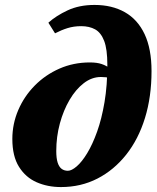

<svg xmlns="http://www.w3.org/2000/svg" viewBox="-20 -742 637 778"><path d="M227 16Q173 16 128.5 -3.5Q84 -23 57 -66Q30 -109 30 -179Q30 -240 54 -296Q78 -352 121 -395.5Q164 -439 221 -464Q278 -489 344 -489Q373 -489 392 -482.5Q411 -476 425 -465L462 -462L449 -416Q438 -422 424 -426Q410 -430 389 -430Q352 -430 319.5 -405Q287 -380 262 -337.5Q237 -295 222.5 -241.5Q208 -188 208 -130Q208 -101 213.5 -83.5Q219 -66 229.5 -58Q240 -50 255 -50Q270 -50 291 -68Q312 -86 333.5 -121.5Q355 -157 373.5 -208.5Q392 -260 403.5 -328Q415 -396 415 -479Q415 -543 402 -576.5Q389 -610 365.5 -623Q342 -636 309 -636Q279 -636 253.5 -628Q228 -620 203 -607L176 -650Q207 -678 254 -700Q301 -722 363 -722Q434 -722 486 -692.5Q538 -663 566 -603.5Q594 -544 594 -454Q594 -350 567.5 -264Q541 -178 491.5 -115.5Q442 -53 375 -18.5Q308 16 227 16Z"/></svg>

Font: Source Serif 4 Black
Style: Italic
Weight: 900
Italic angle: -12°
Designer: Frank Grießhammer
Foundry: Adobe Systems Incorporated
Version: Version 4.004;hotconv 1.0.116;makeotfexe 2.5.65601